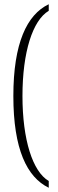

<svg xmlns="http://www.w3.org/2000/svg" viewBox="-20 -768 274 906"><path d="M210 118V86C134 42 86 -109 86 -315C86 -522 134 -672 210 -717V-748C107 -699 43 -564 43 -315C43 -64 107 68 210 118Z"/></svg>

Font: Noto Serif Armenian ExtraCondensed ExtraLight
Style: Regular
Weight: 200
Width: 2
Designer: Monotype Design Team
Foundry: Monotype Imaging Inc.
Version: Version 2.008